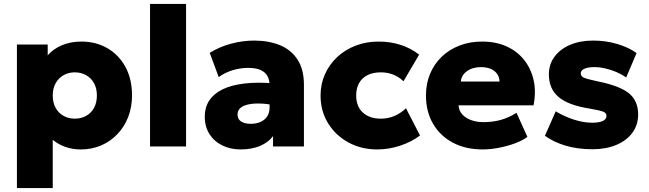

<svg xmlns="http://www.w3.org/2000/svg" viewBox="-20 -740 3280 970"><path d="M65.5 210V-515H221V-460.5Q248.5 -492.5 292.2 -511.2Q336 -530 391.5 -530Q464.5 -530 522.5 -496.5Q580.5 -463 613.8 -401.8Q647 -340.5 647 -257.5Q647 -199.5 628 -150Q609 -100.5 574.2 -63.5Q539.5 -26.5 492.2 -5.8Q445 15 388 15Q347.5 15 311.8 2.8Q276 -9.5 246.5 -33.5V210ZM358 -140.5Q390 -140.5 415.5 -154.8Q441 -169 455.2 -195.2Q469.5 -221.5 469.5 -257.5Q469.5 -293.5 455 -319.8Q440.5 -346 415 -360.2Q389.5 -374.5 358 -374.5Q326.5 -374.5 301.2 -360.2Q276 -346 261.2 -319.8Q246.5 -293.5 246.5 -257.5Q246.5 -221.5 261 -195.2Q275.5 -169 300.8 -154.8Q326 -140.5 358 -140.5Z M738 0V-720H920V0Z M1195.5 15Q1145 15 1104 -4.8Q1063 -24.5 1038.8 -61.8Q1014.5 -99 1014.5 -151.5Q1014.5 -197 1036.8 -231.5Q1059 -266 1103.2 -288Q1147.5 -310 1213.8 -318Q1280 -326 1368 -318.5L1369 -208Q1328 -216 1293.5 -217Q1259 -218 1233.5 -212.2Q1208 -206.5 1194 -194Q1180 -181.5 1180 -161.5Q1180 -138 1198.2 -126.2Q1216.5 -114.5 1246.5 -114.5Q1273.5 -114.5 1295 -123.5Q1316.5 -132.5 1329.2 -151Q1342 -169.5 1342 -198V-309Q1342 -334.5 1331.8 -354.5Q1321.5 -374.5 1297.8 -385.8Q1274 -397 1233.5 -397Q1193.5 -397 1154.5 -385Q1115.5 -373 1085 -350.5L1039.5 -473Q1090.5 -504.5 1149 -519.8Q1207.5 -535 1264 -535Q1337.5 -535 1394.2 -511.8Q1451 -488.5 1483.2 -439Q1515.5 -389.5 1515.5 -311.5V0H1359.5V-52.5Q1335.5 -20 1293 -2.5Q1250.5 15 1195.5 15Z M1886.5 15Q1804.5 15 1739.5 -20.8Q1674.5 -56.5 1637 -118Q1599.5 -179.5 1599.5 -257.5Q1599.5 -315.5 1621.8 -365.2Q1644 -415 1683.8 -452Q1723.5 -489 1777 -509.5Q1830.5 -530 1892.5 -530Q1952.5 -530 2004.2 -513.2Q2056 -496.5 2097.5 -464L2018.5 -329.5Q1993.5 -353 1964.8 -363.8Q1936 -374.5 1904.5 -374.5Q1865 -374.5 1837.2 -360.8Q1809.5 -347 1794.5 -321Q1779.5 -295 1779.5 -257.5Q1779.5 -202.5 1813 -171.5Q1846.5 -140.5 1905 -140.5Q1940 -140.5 1971.8 -153.8Q2003.5 -167 2031 -193L2102 -55.5Q2058.5 -22.5 2001 -3.8Q1943.5 15 1886.5 15Z M2418.5 15Q2332.5 15 2268 -19.2Q2203.5 -53.5 2167.8 -114.8Q2132 -176 2132 -258Q2132 -318 2153 -367.8Q2174 -417.5 2212 -453.8Q2250 -490 2301.8 -510Q2353.5 -530 2415.5 -530Q2485 -530 2538.8 -505.8Q2592.5 -481.5 2627.5 -437.8Q2662.5 -394 2675.8 -335.5Q2689 -277 2675.5 -208H2296.5Q2298 -182.5 2314.2 -163.5Q2330.5 -144.5 2358.5 -133.8Q2386.5 -123 2423 -123Q2469.5 -123 2510 -134.2Q2550.5 -145.5 2589.5 -170L2644.5 -48.5Q2621 -30.5 2582.8 -16.2Q2544.5 -2 2501 6.5Q2457.5 15 2418.5 15ZM2308 -328H2503.5Q2503 -361 2477.8 -381Q2452.5 -401 2410.5 -401Q2368 -401 2339.8 -381Q2311.5 -361 2308 -328Z M2973 14Q2899 14 2838.5 -3.8Q2778 -21.5 2733 -54L2787.5 -177.5Q2831.5 -151 2880.2 -135.5Q2929 -120 2971.5 -120Q3007 -120 3025.5 -128.8Q3044 -137.5 3044 -154.5Q3044 -169.5 3027 -176Q3010 -182.5 2958.5 -191.5Q2852 -208 2802.5 -249.5Q2753 -291 2753 -364Q2753 -415.5 2781.8 -454Q2810.5 -492.5 2860.8 -513.8Q2911 -535 2976.5 -535Q3040.5 -535 3098 -518Q3155.5 -501 3196 -472L3143.5 -348.5Q3122 -364 3094.8 -375.8Q3067.5 -387.5 3038.2 -394.2Q3009 -401 2982.5 -401Q2951.5 -401 2932.8 -392.8Q2914 -384.5 2914 -369.5Q2914 -354.5 2929.8 -347.5Q2945.5 -340.5 2997 -329.5Q3110 -307 3157 -269Q3204 -231 3204 -162Q3204 -109 3174.8 -69.2Q3145.5 -29.5 3093.5 -7.8Q3041.5 14 2973 14Z"/></svg>

Font: Geologica Thin Roman ExtraBold
Style: Regular
Weight: 800
Version: Version 1.010;gftools[0.9.28]